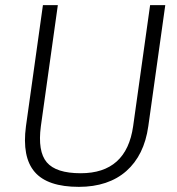

<svg xmlns="http://www.w3.org/2000/svg" viewBox="-20 -720 689 747"><path d="M287 7Q165 7 115 -51Q65 -109 81 -229L147 -700H205L139 -229Q126 -131 162 -88.5Q198 -46 294 -46Q472 -46 498 -229L564 -700H623L557 -229Q549 -172 527.5 -128.5Q506 -85 471.5 -54.5Q437 -24 390.5 -8.5Q344 7 287 7Z"/></svg>

Font: Pathway Extreme 8pt Thin 12pt Thin
Style: Italic
Weight: 250
Italic angle: -8°
Version: Version 1.001;gftools[0.9.26]